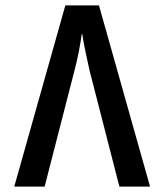

<svg xmlns="http://www.w3.org/2000/svg" viewBox="-20 -694 612 714"><path d="M223 -674H348L538 0H424L313 -432Q306 -462 298 -501Q290 -540 286 -567H284Q280 -538 273.5 -504Q267 -470 257 -432L146 0H33Z"/></svg>

Font: Noto Kufi Arabic Medium
Style: Regular
Weight: 500
Designer: Monotype Design Team, David Williams, Khaled Hosny
Foundry: Google LLC
Version: Version 2.109; ttfautohint (v1.8.4.7-5d5b)